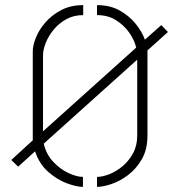

<svg xmlns="http://www.w3.org/2000/svg" viewBox="-20 -725 714 750"><path d="M304 5Q279 5 241 -9Q203 -23 168 -54Q133 -85 117 -134L51 -74L24 -100L108 -177V-524Q108 -547 120 -577.5Q132 -608 157 -637Q182 -666 219 -685.5Q256 -705 305 -705V-666Q268 -666 239 -650Q210 -634 189.5 -609Q169 -584 158.5 -557Q148 -530 148 -508V-212L512 -539Q505 -569 484.5 -598Q464 -627 432.5 -646.5Q401 -666 359 -666V-705Q410 -705 447.5 -684Q485 -663 510 -632Q535 -601 546 -570L610 -627L636 -600L556 -528V-195Q556 -141 534 -103Q512 -65 480 -41Q448 -17 415 -6Q382 5 359 5V-34Q380 -34 407 -44.5Q434 -55 458.5 -75.5Q483 -96 499.5 -126Q516 -156 516 -195V-492L151 -164Q160 -123 187.5 -93.5Q215 -64 247.5 -49Q280 -34 304 -34Z"/></svg>

Font: Stick No Bills ExtraLight ExtraLight
Style: Regular
Weight: 250
Version: Version 2.000